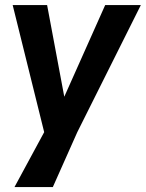

<svg xmlns="http://www.w3.org/2000/svg" viewBox="-20 -550 585 770"><path d="M237.8 -162.1 401.9 -529.8H544.9L290 -20L191.9 200.2H38.1L157.2 -20L30.8 -529.8H168.9Z"/></svg>

Font: Cooper Hewitt
Style: Semibold Italic
Weight: 710
Designer: Village Type and Design LLC
Foundry: Cooper Hewitt Smithsonian Design Museum
Version: 1.000